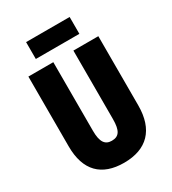

<svg xmlns="http://www.w3.org/2000/svg" viewBox="-215 -1011 1017 1134"><g transform="rotate(-30 294.0 -443.5)"><path d="M443 -897H146V-782H443ZM533 -242V-714H363V-247C363 -167 342 -139 294 -139C249 -139 226 -168 226 -246V-714H56V-238C56 -72 140 10 292 10C448 10 533 -77 533 -242Z"/></g></svg>

Font: Noto Sans Lao ExtraCondensed Black
Style: Regular
Weight: 900
Width: 2
Designer: Monotype Design Team
Foundry: Monotype Imaging Inc.
Version: Version 2.003